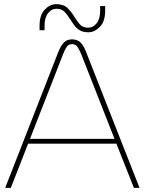

<svg xmlns="http://www.w3.org/2000/svg" viewBox="-20 -902 695 922"><path d="M5 0 259 -650Q273 -685 288 -699Q303 -713 326 -713Q350 -713 365.5 -699Q381 -685 394 -651L650 0H623L539 -212H115L32 0ZM124 -235H530L370 -642Q361 -664 352 -677Q343 -690 326 -690Q309 -690 300.5 -677.5Q292 -665 283 -642ZM404 -747Q378 -747 361.5 -757.5Q345 -768 334.5 -783.5Q324 -799 314 -814Q303 -832 289 -846Q275 -860 250 -860Q228 -860 211 -839Q194 -818 194 -779V-757H170V-779Q170 -830 195 -856Q220 -882 250 -882Q285 -882 303.5 -864Q322 -846 335 -825Q348 -804 362 -786.5Q376 -769 404 -769Q427 -769 444 -790Q461 -811 461 -851V-873H485V-851Q485 -799 459.5 -773Q434 -747 404 -747Z"/></svg>

Font: MuseoModerno SemiBold Thin
Style: Regular
Weight: 250
Version: Version 1.001